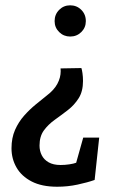

<svg xmlns="http://www.w3.org/2000/svg" viewBox="-20 -508 436 733"><path d="M198.1 204.9Q139.6 204.9 100.8 184.8Q62 164.7 43 131.4Q23.9 98.1 23.9 58.1Q23.9 18.5 37.5 -12.3Q51.2 -43 72.3 -66.7Q93.4 -90.4 116.3 -109.1Q139.1 -127.8 158.1 -142.9Q186.4 -164.3 199 -188Q211.7 -211.6 211.7 -236.3L211.2 -246.8L290.7 -248.2Q292.7 -243.2 294.8 -228.9Q296.9 -214.6 296.9 -198.8Q296.9 -159 280.2 -132.8Q263.6 -106.7 239 -87.7Q214.4 -68.7 189.3 -50.8Q164.2 -32.9 147.5 -10.1Q130.9 12.7 130.9 47.8Q130.9 67.9 139.4 84.7Q147.9 101.6 165.7 111.7Q183.6 121.9 211.1 121.9Q228.1 121.9 244.8 119.4Q261.4 116.9 270.8 113.3L297.7 17.4H358.7L341.3 179Q314.1 188.6 276.4 196.7Q238.7 204.9 198.1 204.9ZM247.9 -368.5Q223.2 -368.5 205.9 -385.6Q188.5 -402.7 188.5 -427.4Q188.5 -453 205.9 -470.4Q223.2 -487.7 247.9 -487.7Q273 -487.7 290.4 -470.4Q307.7 -453 307.7 -427.4Q307.7 -402.7 290.4 -385.6Q273 -368.5 247.9 -368.5Z"/></svg>

Font: Kreon Light
Style: Regular
Weight: 300
Designer: Julia Petretta
Foundry: Julia Petretta and Eli Heuer
Version: Version 2.002